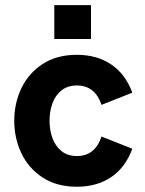

<svg xmlns="http://www.w3.org/2000/svg" viewBox="-20 -717 564 748"><path d="M35.5 -247Q35.5 -314.5 63.2 -373Q91 -431.5 146 -467.5Q201 -503.5 279.5 -503.5Q357 -503.5 412.8 -466.2Q468.5 -429 495.5 -356L375.5 -308.5Q350 -384 279.5 -384Q243.5 -384 219.5 -364.8Q195.5 -345.5 184.2 -314.2Q173 -283 173 -247Q173 -210.5 184.2 -179.2Q195.5 -148 219.5 -128.5Q243.5 -109 279.5 -109Q350 -109 375.5 -185L495.5 -137.5Q468.5 -64 412.8 -26.8Q357 10.5 279.5 10.5Q201 10.5 146 -25.5Q91 -61.5 63.2 -120.2Q35.5 -179 35.5 -247ZM191.5 -697H334.5V-565H191.5Z"/></svg>

Font: HK Grotesk ExtraBold
Style: Regular
Weight: 800
Designer: Alfredo Marco Pradil
Foundry: Hanken Design Co.
Version: Version 3.001